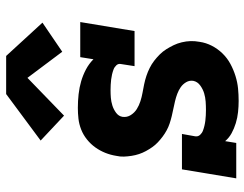

<svg xmlns="http://www.w3.org/2000/svg" viewBox="-108 -700 815 640"><g transform="rotate(-90 300.0 -379.5)"><path d="M284 8Q266 8 247 6Q228 4 210 -1.5Q192 -7 176.5 -15.5Q161 -24 150 -37L144 0H26L56 -181H174L166 -136Q165 -127 171 -120.5Q177 -114 185 -111Q193 -108 201.5 -106Q210 -104 218.5 -103Q227 -102 236 -101.5Q245 -101 254 -101Q268 -101 282 -102Q296 -103 309.5 -107Q323 -111 335.5 -120Q348 -129 351 -143Q353 -156 346.5 -167Q340 -178 330 -185Q320 -192 308 -196.5Q296 -201 283.5 -204Q271 -207 258.5 -209.5Q246 -212 233.5 -215Q221 -218 209 -222Q197 -226 186 -232Q175 -238 165 -245.5Q155 -253 146 -261.5Q137 -270 130 -280Q123 -290 117 -301Q111 -312 107 -324Q103 -336 101 -349Q99 -362 98.5 -374.5Q98 -387 101 -400Q104 -419 111 -436.5Q118 -454 129 -469.5Q140 -485 155.5 -497.5Q171 -510 189 -517Q207 -524 225 -526Q243 -528 261 -528Q284 -528 306.5 -525.5Q329 -523 349.5 -517Q370 -511 389 -501Q408 -491 423 -476L430 -520H547L517 -339H400L407 -384Q409 -393 403 -399.5Q397 -406 389 -409Q381 -412 372.5 -414Q364 -416 355.5 -417Q347 -418 338 -418.5Q329 -419 320 -419Q307 -419 294.5 -418Q282 -417 269 -413Q256 -409 244.5 -400.5Q233 -392 231 -379Q229 -364 237 -351.5Q245 -339 257 -331.5Q269 -324 283 -319.5Q297 -315 311 -312.5Q325 -310 339.5 -307Q354 -304 367.5 -299.5Q381 -295 394 -288.5Q407 -282 418 -273.5Q429 -265 439 -255Q449 -245 456.5 -233Q464 -221 470 -208.5Q476 -196 479.5 -181.5Q483 -167 483.5 -152.5Q484 -138 481 -122Q478 -101 468 -81.5Q458 -62 442.5 -46Q427 -30 407.5 -19.5Q388 -9 367 -2.5Q346 4 325.5 6Q305 8 284 8ZM235 -574 152 -652 307 -767H434L545 -646L448 -580L361 -696Z"/></g></svg>

Font: Iosevka Etoile Heavy Oblique
Style: Regular
Weight: 900
Italic angle: -9°
Designer: Belleve Invis
Foundry: Belleve Invis
Version: Version 15.5.2; ttfautohint (v1.8.4)